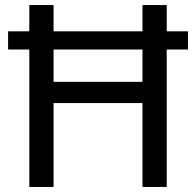

<svg xmlns="http://www.w3.org/2000/svg" viewBox="-20 -740 776 760"><path d="M724 -616H640V-720H544V-616H192V-720H96V-616H12V-544H96V0H192V-332H544V0H640V-544H724ZM544 -416H192V-544H544Z"/></svg>

Font: Kufam Arabic Latin Roman Normal
Style: Regular
Weight: 400
Designer: Wael Morcos & Artur Schmal
Version: Version 1.200;PS 001.200;hotconv 1.0.88;makeotf.lib2.5.64775